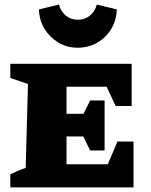

<svg xmlns="http://www.w3.org/2000/svg" viewBox="-20 -817 657 837"><path d="M492 -200H562V0H25V-57Q41 -65 57.5 -72Q74 -79 92 -85L102 -451L25 -477V-539H554V-355H484L445 -439H270V-321H344L373 -379H436V-161H373L343 -222H270V-101H450ZM319 -609Q272 -609 234.5 -631.5Q197 -654 174 -691.5Q151 -729 150 -776L237 -797Q245 -767 267 -749Q289 -731 319 -731Q350 -731 372 -749Q394 -767 402 -797L489 -776Q488 -729 465 -691Q442 -653 404 -631Q366 -609 319 -609Z"/></svg>

Font: Piazzolla SC ExtraBold
Style: Regular
Weight: 800
Designer: Juan Pablo del Peral
Foundry: Huerta Tipografica
Version: Version 1.330